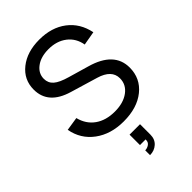

<svg xmlns="http://www.w3.org/2000/svg" viewBox="-297 -836 1223 1223"><g transform="rotate(-45 315.0 -224.0)"><path d="M325.7 15.1Q210.4 15.1 131.8 -43Q53.2 -101.1 35.2 -199.7L127 -213.9Q144.5 -144.5 197.5 -106.9Q250.5 -69.3 330.1 -69.3Q407.2 -69.3 455.1 -104.7Q502.9 -140.1 502.9 -196.8Q502.9 -271.5 402.3 -301.3L219.2 -356Q63 -402.3 63 -533.7Q63 -623 132.8 -678.7Q202.6 -734.4 313 -734.4Q423.3 -734.4 496.8 -678.5Q570.3 -622.6 590.3 -523.9L496.1 -507.3Q484.9 -573.2 435.3 -611.6Q385.7 -649.9 312 -649.9Q242.7 -649.9 200 -617.9Q157.2 -585.9 157.2 -537.1Q157.2 -499 184.8 -474.9Q212.4 -450.7 277.8 -432.1L414.1 -392.6Q595.2 -341.3 595.2 -201.2Q595.2 -104 521.2 -44.4Q447.3 15.1 325.7 15.1ZM292 241.7Q310.1 241.7 326.4 230.7Q342.8 219.7 342.8 198.2V194.3H292V100.6H386.2V194.3Q386.2 235.8 358.9 260.5Q331.5 285.2 292 285.2Z"/></g></svg>

Font: Vela Sans Med
Style: Regular
Weight: 500
Designer: Principal design: Mikhail Sharanda - project Manrope.
Design modification: Ravid Balaliev
Foundry: Mikhail Sharanda
Version: Version 1.001